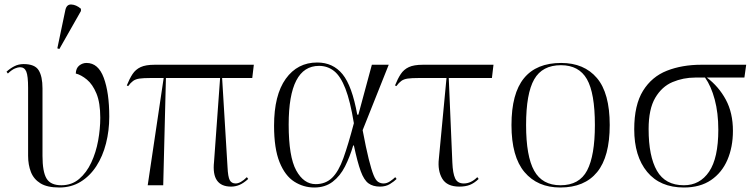

<svg xmlns="http://www.w3.org/2000/svg" viewBox="-20 -824 3358 854"><path d="M244 10Q190 10 160 -8.5Q130 -27 117.5 -59Q105 -91 105 -131V-433Q105 -486 97 -505.5Q89 -525 69 -525Q60 -525 46.5 -519.5Q33 -514 15 -497L9 -505Q24 -519 43 -529Q62 -539 85 -539Q135 -539 152 -511.5Q169 -484 169 -431V-131Q169 -60 187 -30Q205 0 253 0Q299 0 332 -28Q365 -56 386 -101Q407 -146 416.5 -198.5Q426 -251 426 -300Q426 -367 409 -408Q392 -449 366.5 -470Q341 -491 317 -497Q318 -521 332.5 -532.5Q347 -544 365 -544Q417 -544 441.5 -478Q466 -412 466 -305Q466 -243 451.5 -186Q437 -129 408.5 -85Q380 -41 338.5 -15.5Q297 10 244 10ZM244 -606 235 -609 270 -776Q275 -805 297 -804Q319 -803 340 -785V-775Z M637 0 708 -477H649Q618 -477 600.5 -474.5Q583 -472 572 -464Q561 -456 550 -441L544 -444Q556 -474 569.5 -494.5Q583 -515 605.5 -525.5Q628 -536 668 -536H1109L1102 -477H968L992 -81Q994 -37 1002 -22.5Q1010 -8 1028 -8Q1050 -8 1078 -36L1084 -28Q1063 -9 1045 -1.5Q1027 6 1008 6Q920 6 932 -104L959 -477H718L706 0Z M1378 10Q1330 10 1289 -16Q1248 -42 1223.5 -102.5Q1199 -163 1199 -265Q1199 -401 1251 -473.5Q1303 -546 1391 -546Q1461 -546 1503.5 -494Q1546 -442 1569 -314H1574L1634 -536H1709L1593 -245Q1608 -165 1620 -117Q1632 -69 1641.5 -45.5Q1651 -22 1662 -15Q1673 -8 1686 -8Q1701 -8 1715.5 -18Q1730 -28 1738 -36L1744 -28Q1733 -17 1714.5 -5.5Q1696 6 1670 6Q1639 6 1619 -8.5Q1599 -23 1584.5 -62.5Q1570 -102 1554 -177H1551Q1536 -126 1514.5 -83.5Q1493 -41 1459.5 -15.5Q1426 10 1378 10ZM1384 -5Q1428 -5 1457 -33Q1486 -61 1507.5 -121Q1529 -181 1554 -276Q1538 -374 1516.5 -429.5Q1495 -485 1466 -508Q1437 -531 1399 -531Q1264 -531 1264 -270Q1264 -127 1297.5 -66Q1331 -5 1384 -5Z M2023 6Q1968 6 1947 -29.5Q1926 -65 1932 -118L1966 -477H1842Q1811 -477 1793.5 -474.5Q1776 -472 1765 -464Q1754 -456 1743 -441L1737 -444Q1749 -474 1762.5 -494.5Q1776 -515 1798.5 -525.5Q1821 -536 1861 -536H2175L2168 -477H1976L1992 -101Q1994 -53 2004.5 -30.5Q2015 -8 2043 -8Q2075 -8 2103 -36L2109 -28Q2089 -9 2069.5 -1.5Q2050 6 2023 6Z M2472 10Q2371 10 2313 -58.5Q2255 -127 2255 -268Q2255 -408 2310.5 -476Q2366 -544 2476 -544Q2578 -544 2635 -477Q2692 -410 2692 -268Q2692 -127 2636 -58.5Q2580 10 2472 10ZM2473 0Q2557 0 2591.5 -66Q2626 -132 2626 -268Q2626 -410 2590.5 -472Q2555 -534 2475 -534Q2392 -534 2356 -471Q2320 -408 2320 -268Q2320 -129 2356 -64.5Q2392 0 2473 0Z M3022 10Q2916 10 2858.5 -59.5Q2801 -129 2801 -249Q2801 -357 2840 -420Q2879 -483 2946.5 -509.5Q3014 -536 3099 -536H3299L3291 -479H3124Q3177 -439 3208.5 -380.5Q3240 -322 3240 -242Q3240 -170 3215.5 -113Q3191 -56 3142.5 -23Q3094 10 3022 10ZM3022 0Q3093 0 3134 -60.5Q3175 -121 3175 -247Q3175 -322 3159 -381.5Q3143 -441 3116 -479H3072Q3019 -479 2971.5 -459Q2924 -439 2894.5 -389Q2865 -339 2865 -250Q2865 -129 2902 -64.5Q2939 0 3022 0Z"/></svg>

Font: Noto Serif Display Light
Style: Regular
Weight: 300
Designer: Monotype Design Team
Foundry: Monotype Imaging Inc.
Version: Version 2.009